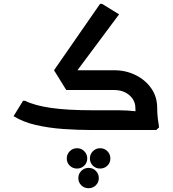

<svg xmlns="http://www.w3.org/2000/svg" viewBox="-20 -686 911 1013"><path d="M359 -275.7 265 -315.3 508 -665.7H518.3L608.3 -610.3ZM463.3 0Q389 0 312.5 -5.5Q236 -11 168.3 -26.7Q100.7 -42.3 51.7 -73.3L101.7 -154.3H112Q163.3 -129 249 -116.7Q334.7 -104.3 463.3 -104.3H544V0ZM544 0V-104.3H603.3Q628.3 -104.3 652.8 -102.8Q677.3 -101.3 693.3 -99.3Q709.3 -97.3 709.3 -97.3V0ZM694.3 -117Q694.3 -143 679.8 -164.5Q665.3 -186 640.3 -198.5Q615.3 -211 583.3 -211H459.7V-222L471.7 -315.3H583.3Q643.7 -315.3 695.2 -290Q746.7 -264.7 778 -220Q809.3 -175.3 809.3 -117ZM705.3 0Q701.3 -27 697.8 -57Q694.3 -87 694.3 -117H809.3Q809.3 -87.3 812.7 -60.3Q816 -33.3 819.3 -14L804.3 0ZM329.7 -211 265 -315.3H570V-211ZM386.2 203.3Q363.7 203.3 348 188Q332.3 172.7 332.3 150.1Q332.3 127.6 348.1 111.8Q363.9 96 386.5 96Q409 96 424.7 111.8Q440.3 127.6 440.3 150.1Q440.3 172.7 424.5 188Q408.8 203.3 386.2 203.3ZM508.2 203.3Q485.7 203.3 470 188Q454.3 172.7 454.3 150.1Q454.3 127.6 470.1 111.8Q485.9 96 508.5 96Q531 96 546.7 111.8Q562.3 127.6 562.3 150.1Q562.3 172.7 546.6 188Q530.8 203.3 508.2 203.3ZM447.2 307Q424.7 307 409 291.7Q393.3 276.3 393.3 253.8Q393.3 231.2 409.1 215.5Q424.9 199.7 447.5 199.7Q470 199.7 485.7 215.5Q501.3 231.2 501.3 253.8Q501.3 276.3 485.5 291.7Q469.8 307 447.2 307Z"/></svg>

Font: Fustat
Style: Regular
Weight: 400
Designer: Mohamed Gaber, Khaled Hosny, Laura Garcia Mut
Foundry: Kief Type Foundry, Alif Type Foundry, Hard Type Foundry
Version: Version 1.007